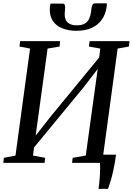

<svg xmlns="http://www.w3.org/2000/svg" viewBox="-22 -994 810 1172"><path d="M579.5 159Q582 141.5 584.2 120.5Q586.5 99.5 587.8 77.8Q589 56 589.2 36Q589.5 16 588 0L542.5 -50H686.5Q679 3 670.5 42.8Q662 82.5 653.2 110.8Q644.5 139 637 159ZM-2 0 1.5 -30.5 72.5 -44.5 161.5 -697.5 97 -710 101 -743H345L341.5 -710L268.5 -697.5L190 -125.5L170.5 -134.5L291.5 -288L612 -678L578.5 -601L590 -697.5L520.5 -710L525 -743H768.5L764.5 -710L696 -697.5L607.5 -44.5L679 -30.5L676 0H418L421.5 -30.5L501.5 -44.5L579.5 -609.5L600.5 -607L489 -462L157 -59L190.5 -132L179.5 -44.5L253.5 -30.5L250.5 0ZM358.5 -972Q369.5 -972 372.8 -965.5Q376 -959 375.5 -947.5Q375.5 -938 374.2 -927Q373 -916 373 -907.5Q372.5 -874.5 390.5 -857Q408.5 -839.5 447.5 -839.5Q478.5 -839.5 497 -851Q515.5 -862.5 524.2 -884.5Q533 -906.5 535.5 -937Q537 -953.5 542 -963.5Q547 -973.5 558.5 -973.5H630Q630 -969.5 630 -964.8Q630 -960 629 -952.5Q622.5 -905 598.2 -872.2Q574 -839.5 535.2 -822.8Q496.5 -806 445.5 -806Q396 -806 359 -820.8Q322 -835.5 301.5 -865Q281 -894.5 282 -937.5Q282 -947.5 283 -955.8Q284 -964 286.5 -972Z"/></svg>

Font: Merriweather 72pt
Style: Italic
Weight: 400
Italic angle: -7.8°
Version: Version 2.101